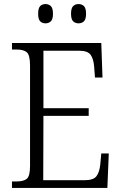

<svg xmlns="http://www.w3.org/2000/svg" viewBox="-20 -926 598 946"><path d="M39 0V-32H62Q96 -32 112 -45Q128 -58 128 -108V-603Q128 -655 112 -668.5Q96 -682 62 -682H39V-714H479L485 -544H448L444 -596Q441 -636 426.5 -656Q412 -676 370 -676H194V-393H417V-355H194L193 -38H396Q440 -38 455 -57.5Q470 -77 474 -115L479 -170H516L509 0ZM367 -811Q351 -811 340.5 -821Q330 -831 330 -858Q330 -886 340.5 -896Q351 -906 367 -906Q383 -906 393.5 -896Q404 -886 404 -858Q404 -831 393.5 -821Q383 -811 367 -811ZM204 -811Q188 -811 178 -821Q168 -831 168 -858Q168 -886 178 -896Q188 -906 204 -906Q220 -906 230.5 -896Q241 -886 241 -858Q241 -831 230.5 -821Q220 -811 204 -811Z"/></svg>

Font: Noto Serif Tamil SemiCondensed Light
Style: Regular
Weight: 300
Width: 4
Designer: Indian Type Foundry, Tom Grace, and the Monotype Design Team
Foundry: Monotype Imaging Inc.
Version: Version 2.004; ttfautohint (v1.8.4.7-5d5b)